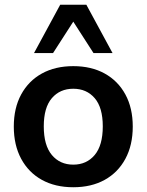

<svg xmlns="http://www.w3.org/2000/svg" viewBox="-20 -777 616 807"><path d="M288 10Q212 10 156 -21Q100 -52 69 -109.5Q38 -167 38 -245Q38 -323 69 -380Q100 -437 156 -468Q212 -499 288 -499Q364 -499 420 -468Q476 -437 507 -380Q538 -323 538 -245Q538 -167 507 -109.5Q476 -52 420 -21Q364 10 288 10ZM288 -85Q344 -85 378 -125.5Q412 -166 412 -246Q412 -325 378 -364.5Q344 -404 288 -404Q232 -404 198 -364.5Q164 -325 164 -246Q164 -166 198 -125.5Q232 -85 288 -85ZM123 -554 233 -757H343L453 -554H373L288 -686L203 -554Z"/></svg>

Font: Nunito Sans 12pt ExtraLight 12pt
Style: Bold
Weight: 700
Version: Version 3.101;gftools[0.9.27]